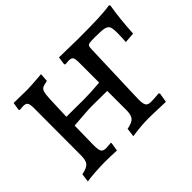

<svg xmlns="http://www.w3.org/2000/svg" viewBox="-131 -899 1159 1159"><g transform="rotate(-45 448.0 -319.5)"><path d="M896 -643Q880 -551 873 -427L806 -422Q809 -460 809 -500Q809 -536 802 -550.5Q795 -565 773 -570Q751 -575 698 -575Q664 -575 650.5 -573Q637 -571 633 -563.5Q629 -556 629 -538L615 -124Q615 -85 624 -72Q633 -59 659 -59Q683 -59 727 -63L732 -56L722 4L684 3Q615 0 578 0Q513 0 436 12L443 -44Q487 -52 502.5 -69.5Q518 -87 518 -130V-293L386 -294Q363 -294 322 -291Q281 -288 231 -284L228 -121Q228 -80 236 -66.5Q244 -53 269 -53Q281 -53 311 -56L314 -51L305 3Q254 0 204 0Q164 0 115 3.5Q66 7 49 11L56 -43Q101 -52 116 -69.5Q131 -87 131 -129L132 -533Q132 -565 124.5 -576Q117 -587 95 -587L63 -585L59 -591L67 -641L128 -640Q148 -639 181 -639Q205 -639 307 -647L303 -593Q274 -588 262 -581.5Q250 -575 245.5 -560Q241 -545 239 -511L233 -357L384 -356Q438 -356 519 -363V-533Q519 -566 512.5 -576.5Q506 -587 484 -587L452 -585L448 -591L455 -642Q575 -639 614 -639Q723 -639 786.5 -641.5Q850 -644 891 -651Z"/></g></svg>

Font: Alegreya SC Medium
Style: Regular
Weight: 500
Designer: Juan Pablo del Peral
Foundry: Huerta Tipografica
Version: Version 2.007; ttfautohint (v1.6)